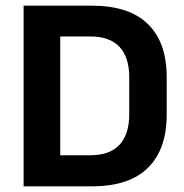

<svg xmlns="http://www.w3.org/2000/svg" viewBox="-20 -659 651 679"><path d="M304.5 0H155V-110H300Q368.5 -110 402.8 -147.2Q437 -184.5 437 -254V-386.5Q437 -456 402.8 -493Q368.5 -530 300 -530H154.5V-639H304.5Q436.5 -639 503 -574Q569.5 -509 569.5 -387V-253.5Q569.5 -131 503.2 -65.5Q437 0 304.5 0ZM193 0H63.5V-639H193Z"/></svg>

Font: Anek Malayalam SemiBold
Style: Regular
Weight: 600
Version: Version 1.003